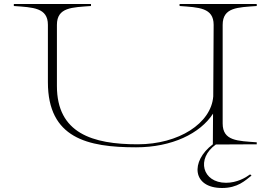

<svg xmlns="http://www.w3.org/2000/svg" viewBox="-20 -720 1355 958"><path d="M1261 -690V-700H876V-690C972 -683 1046 -682 1046 -596L1044 -239C1034 -105 872 0 667 0C442 0 264 -55 264 -291V-596C264 -684 340 -683 434 -690V-700H49V-690C145 -683 219 -682 219 -596V-310C219 -31 416 15 659 15C838 15 979 -54 1043 -153L1042 0C929 85 939 218 1088 218C1166 218 1203 181 1235 156L1228 150C1205 167 1162 192 1108 192C989 192 958 71 1057 1L1261 0V-10C1167 -17 1091 -16 1091 -104V-596C1091 -684 1167 -683 1261 -690Z"/></svg>

Font: Sprat Extended Thin
Style: Regular
Weight: 100
Width: 9
Designer: Ethan Nakache
Foundry: Collletttivo
Version: Version 2.000;Glyphs 3.2 (3217)